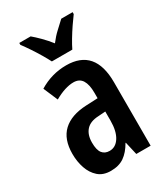

<svg xmlns="http://www.w3.org/2000/svg" viewBox="-191 -854 831 951"><g transform="rotate(-30 224.5 -378.0)"><path d="M224 -554Q388 -554 388 -363V0H306L289 -74H287Q263 -32 232.5 -11Q202 10 156 10Q112 10 85 -14Q58 -38 45 -76Q32 -114 32 -158Q32 -242 78 -285Q124 -328 211 -332L278 -335V-366Q278 -413 262.5 -438Q247 -463 213 -463Q166 -463 104 -428L69 -510Q141 -554 224 -554ZM237 -256Q190 -254 167 -228.5Q144 -203 144 -158Q144 -116 158.5 -97.5Q173 -79 200 -79Q235 -79 256.5 -113Q278 -147 278 -207V-259ZM173 -606Q163 -626 147 -653Q131 -680 113 -707Q95 -734 79 -755V-766H144Q162 -751 186 -727Q210 -703 231 -676Q254 -706 275.5 -725.5Q297 -745 319 -766H384V-755Q369 -735 351 -708.5Q333 -682 316.5 -654.5Q300 -627 290 -606Z"/></g></svg>

Font: Noto Sans Sinhala ExtraCondensed SemiBold
Style: Regular
Weight: 600
Width: 2
Designer: Jelle Bosma - Monotype Design Team
Foundry: Monotype Imaging Inc.
Version: Version 2.006; ttfautohint (v1.8.4.7-5d5b)